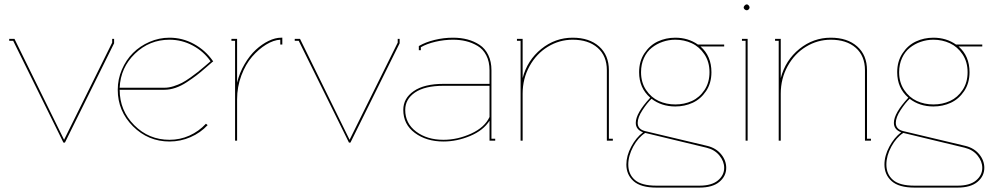

<svg xmlns="http://www.w3.org/2000/svg" viewBox="-20 -641 4523 875"><path d="M500 -463.9V-443.8L275.9 8.8H269L40 -455.1H22V-463.9H45.9L272 -3.9L491.2 -446.8V-463.9Z M730.5 -241.2Q749.5 -241.2 771 -248Q792.5 -254.9 809.1 -263.4Q825.7 -272 847.9 -287.8Q870.1 -303.7 881.8 -313Q893.6 -322.3 914.3 -340.1Q935.1 -357.9 939.5 -361.8Q908.2 -406.7 858.6 -433.3Q809.1 -460 752.4 -460Q661.1 -460 595.2 -396.5Q529.3 -333 525.4 -241.2ZM525.4 -231.9Q525.4 -137.2 591.8 -70.6Q658.2 -3.9 752.4 -3.9Q800.8 -3.9 843.5 -23.2Q886.2 -42.5 918.5 -77.1L926.3 -70.8Q893.6 -35.6 848.1 -15.9Q802.7 3.9 752.4 3.9Q655.3 3.9 585.9 -65.4Q516.6 -134.8 516.6 -231.9Q516.6 -279.8 535.4 -323.7Q554.2 -367.7 585.9 -399.4Q617.7 -431.2 661.4 -450.2Q705.1 -469.2 752.4 -469.2Q812 -469.2 864.3 -440.4Q916.5 -411.6 949.7 -363.8L951.7 -360.8L948.2 -358.9Q941.9 -353.5 917.2 -332Q892.6 -310.5 875 -297.1Q857.4 -283.7 831.5 -266.6Q805.7 -249.5 779.8 -240.7Q753.9 -231.9 729.5 -231.9Z M1261.2 -469.2H1266.6V-438H1257.3V-460Q1226.6 -458.5 1192.6 -437.7Q1158.7 -417 1128.9 -382.6Q1099.1 -348.1 1079.8 -296.6Q1060.5 -245.1 1060.5 -188V0H1051.3V-455.1H1034.7V-463.9H1060.5V-264.2Q1071.3 -309.1 1094.5 -348.6Q1117.7 -388.2 1145.8 -414.1Q1173.8 -439.9 1204.1 -454.6Q1234.4 -469.2 1261.2 -469.2Z M1801.3 -463.9V-443.8L1577.1 8.8H1570.3L1341.3 -455.1H1323.2V-463.9H1347.2L1573.2 -3.9L1792.5 -446.8V-463.9Z M1888.7 -412.1V-431.2L1890.6 -432.1Q1918.9 -448.7 1960.2 -459Q2001.5 -469.2 2044.9 -469.2Q2080.1 -469.2 2110.4 -461.2Q2140.6 -453.1 2165.8 -436.5Q2190.9 -419.9 2205.3 -390.1Q2219.7 -360.4 2219.7 -320.8V-8.8H2236.8V0H2210.9V-90.8Q2182.6 -46.4 2122.3 -21.2Q2062 3.9 2001 3.9Q1923.3 3.9 1870.6 -35.2Q1817.9 -74.2 1817.9 -140.1Q1817.9 -192.9 1865.5 -225.8Q1913.1 -258.8 2001 -258.8H2210.9V-320.8Q2210.9 -360.4 2196 -388.9Q2181.2 -417.5 2156 -432.1Q2130.9 -446.8 2103.5 -453.4Q2076.2 -460 2044.9 -460Q2003.9 -460 1964.4 -450.7Q1924.8 -441.4 1897.9 -425.8V-412.1ZM2210.9 -250H2001Q1916 -250 1871.3 -219.5Q1826.7 -189 1826.7 -140.1Q1826.7 -78.6 1876.5 -41.3Q1926.3 -3.9 2001 -3.9Q2065.4 -3.9 2127.2 -32.2Q2189 -60.5 2210.9 -107.9Z M2589.8 -469.2Q2665.5 -469.2 2710.2 -429.4Q2754.9 -389.6 2754.9 -320.8V-8.8H2772.9V0H2745.6V-320.8Q2745.6 -386.2 2703.6 -423.1Q2661.6 -460 2589.8 -460Q2529.3 -460 2477.1 -428.2Q2424.8 -396.5 2393.3 -339.6Q2361.8 -282.7 2361.8 -213.9V0H2352.5V-455.1H2335.9V-463.9H2361.8V-285.2Q2383.3 -366.7 2446.8 -418Q2510.3 -469.2 2589.8 -469.2Z M2920.4 -35.2Q2888.2 -14.2 2865.7 27.3Q2843.3 68.8 2843.3 108.9Q2843.3 152.8 2873.3 179Q2903.3 205.1 2971.2 205.1H3167.5Q3223.1 205.1 3251.7 181.4Q3280.3 157.7 3280.3 124Q3280.3 94.2 3258.5 67.6Q3236.8 41 3200.2 32.2ZM2901.4 -312Q2901.4 -265.1 2924.3 -231Q2947.3 -196.8 2981.9 -180.9Q3016.6 -165 3057.6 -165Q3098.6 -165 3133.3 -180.9Q3168 -196.8 3190.7 -231Q3213.4 -265.1 3213.4 -312Q3213.4 -358.9 3190.4 -393.3Q3167.5 -427.7 3132.8 -443.8Q3098.1 -460 3057.6 -460Q3027.3 -460 2999.8 -450.4Q2972.2 -440.9 2950 -423.1Q2927.7 -405.3 2914.6 -376.5Q2901.4 -347.7 2901.4 -312ZM2886.2 -81.1Q2886.2 -50.8 2922.4 -43L3203.6 23.9Q3243.2 33.7 3266.4 62Q3289.6 90.3 3289.6 124Q3289.6 161.6 3258.5 187.7Q3227.5 213.9 3167.5 213.9H2971.2Q2900.4 213.9 2867.4 184.6Q2834.5 155.3 2834.5 108.9Q2834.5 68.8 2856.7 27.3Q2878.9 -14.2 2910.6 -38.1Q2877.4 -50.3 2877.4 -81.1Q2877.4 -125 2943.4 -195.8Q2892.6 -239.7 2892.6 -312Q2892.6 -361.8 2917 -398.4Q2941.4 -435.1 2978 -452.1Q3014.6 -469.2 3057.6 -469.2Q3116.2 -469.2 3160.6 -438H3280.3V-429.2H3172.4Q3222.2 -385.7 3222.2 -312Q3222.2 -262.2 3197.8 -225.8Q3173.3 -189.5 3136.7 -172.6Q3100.1 -155.8 3057.6 -155.8Q2994.6 -155.8 2949.2 -190.9Q2929.7 -172.4 2908 -139.2Q2886.2 -106 2886.2 -81.1Z M3369.1 -606.9Q3369.1 -611.3 3373.8 -616.2Q3378.4 -621.1 3383.3 -621.1Q3387.7 -621.1 3391.8 -616.5Q3396 -611.8 3396 -606.9Q3396 -602.5 3392.1 -598.4Q3388.2 -594.2 3383.3 -594.2Q3378.4 -594.2 3373.8 -598.1Q3369.1 -602.1 3369.1 -606.9ZM3377.9 -455.1H3361.3V-463.9H3387.2V0H3377.9Z M3766.1 -469.2Q3841.8 -469.2 3886.5 -429.4Q3931.2 -389.6 3931.2 -320.8V-8.8H3949.2V0H3921.9V-320.8Q3921.9 -386.2 3879.9 -423.1Q3837.9 -460 3766.1 -460Q3705.6 -460 3653.3 -428.2Q3601.1 -396.5 3569.6 -339.6Q3538.1 -282.7 3538.1 -213.9V0H3528.8V-455.1H3512.2V-463.9H3538.1V-285.2Q3559.6 -366.7 3623 -418Q3686.5 -469.2 3766.1 -469.2Z M4096.7 -35.2Q4064.5 -14.2 4042 27.3Q4019.5 68.8 4019.5 108.9Q4019.5 152.8 4049.6 179Q4079.6 205.1 4147.5 205.1H4343.8Q4399.4 205.1 4428 181.4Q4456.5 157.7 4456.5 124Q4456.5 94.2 4434.8 67.6Q4413.1 41 4376.5 32.2ZM4077.6 -312Q4077.6 -265.1 4100.6 -231Q4123.5 -196.8 4158.2 -180.9Q4192.9 -165 4233.9 -165Q4274.9 -165 4309.6 -180.9Q4344.2 -196.8 4366.9 -231Q4389.6 -265.1 4389.6 -312Q4389.6 -358.9 4366.7 -393.3Q4343.8 -427.7 4309.1 -443.8Q4274.4 -460 4233.9 -460Q4203.6 -460 4176 -450.4Q4148.4 -440.9 4126.2 -423.1Q4104 -405.3 4090.8 -376.5Q4077.6 -347.7 4077.6 -312ZM4062.5 -81.1Q4062.5 -50.8 4098.6 -43L4379.9 23.9Q4419.4 33.7 4442.6 62Q4465.8 90.3 4465.8 124Q4465.8 161.6 4434.8 187.7Q4403.8 213.9 4343.8 213.9H4147.5Q4076.7 213.9 4043.7 184.6Q4010.7 155.3 4010.7 108.9Q4010.7 68.8 4033 27.3Q4055.2 -14.2 4086.9 -38.1Q4053.7 -50.3 4053.7 -81.1Q4053.7 -125 4119.6 -195.8Q4068.8 -239.7 4068.8 -312Q4068.8 -361.8 4093.3 -398.4Q4117.7 -435.1 4154.3 -452.1Q4190.9 -469.2 4233.9 -469.2Q4292.5 -469.2 4336.9 -438H4456.5V-429.2H4348.6Q4398.4 -385.7 4398.4 -312Q4398.4 -262.2 4374 -225.8Q4349.6 -189.5 4313 -172.6Q4276.4 -155.8 4233.9 -155.8Q4170.9 -155.8 4125.5 -190.9Q4106 -172.4 4084.2 -139.2Q4062.5 -106 4062.5 -81.1Z"/></svg>

Font: Rawengulk
Style: Ultralight
Weight: 200
Version: Version 0.92